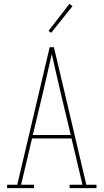

<svg xmlns="http://www.w3.org/2000/svg" viewBox="-20 -981 540 1001"><path d="M17 0V-18H70L239 -735H261L319 -490L430 -18H483V0H343V-18H410L353 -259H147L90 -18H157V0ZM151 -277H349L298 -490Q286 -542 274 -594Q262 -646 250 -699Q238 -646 226 -594Q214 -542 202 -490ZM247 -810 233 -820 342 -961 358 -949Z"/></svg>

Font: Iosevka Slab Thin
Style: Regular
Weight: 100
Monospace: yes
Designer: Belleve Invis
Foundry: Belleve Invis
Version: Version 11.1.0; ttfautohint (v1.8.3)